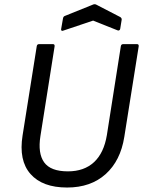

<svg xmlns="http://www.w3.org/2000/svg" viewBox="-20 -860 671 893"><path d="M274.9 -717.8Q269.5 -715.3 266.6 -717.3Q263.7 -719.2 264.2 -724.1L272.9 -773.9Q274.4 -783.7 282.2 -786.1L413.1 -838.9Q419.9 -841.8 426.8 -838.9L539.1 -780.8Q546.9 -775.9 545.9 -768.1L539.1 -726.1Q538.6 -721.2 534.4 -719Q530.3 -716.8 525.9 -719.2L413.1 -764.2ZM292 12.2Q177.2 12.2 121.8 -50.8Q66.4 -113.8 85 -230L150.9 -645Q152.3 -654.8 162.1 -654.8H226.1Q235.4 -654.8 233.9 -644L168 -227.1Q155.3 -147 185.3 -105Q215.3 -63 295.9 -63Q371.1 -63 417.2 -105.7Q463.4 -148.4 477.1 -231.9L542 -645Q543.5 -654.8 553.2 -654.8H617.2Q626.5 -654.8 625 -644L558.1 -223.1Q540.5 -112.3 471.2 -50Q401.9 12.2 292 12.2Z"/></svg>

Font: Sofia Sans
Style: Italic
Weight: 400
Italic angle: -9°
Designer: Botio Nikoltchev, Ani Petrova
Foundry: lettersoup
Version: Version 4.100